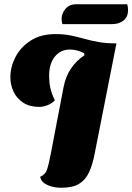

<svg xmlns="http://www.w3.org/2000/svg" viewBox="-20 -865 625 907"><path d="M269 22Q231 22 202 8Q173 -6 170 -30Q194 -40 202 -63.5Q210 -87 220 -139L280 -452Q290 -504 315.5 -541.5Q341 -579 379 -604L377 -614Q359 -623 342.5 -627Q326 -631 311 -631Q266 -631 239 -597.5Q212 -564 212 -506Q212 -477 217.5 -451Q223 -425 239 -391Q224 -375 203 -367.5Q182 -360 166 -360Q120 -360 89.5 -380Q59 -400 44 -432Q29 -464 29 -501Q29 -549 53 -595.5Q77 -642 124.5 -673Q172 -704 242 -704Q282 -704 314 -697.5Q346 -691 377.5 -682Q409 -673 445.5 -666.5Q482 -660 530 -660L428 -143Q418 -89 401 -52Q384 -15 353.5 3.5Q323 22 269 22ZM275 -751Q271 -762 271 -775Q271 -803 290 -824Q309 -845 340 -845H581Q585 -832 585 -817Q585 -786 564 -768.5Q543 -751 509 -751Z"/></svg>

Font: Sansita Swashed ExtraBold
Style: Regular
Weight: 800
Designer: Pablo Cosgaya
Foundry: Omnibus-Type
Version: Version 1.003; ttfautohint (v1.8.3)